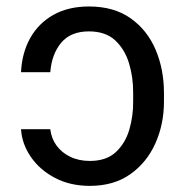

<svg xmlns="http://www.w3.org/2000/svg" viewBox="-20 -573 580 602"><path d="M45.9 -168H137.7Q140.6 -140.1 156.7 -117.4Q172.9 -94.7 200 -81.5Q227.1 -68.4 261.7 -68.4Q313.5 -68.4 343.3 -96.2Q373 -124 385.5 -166.7Q397.9 -209.5 397.5 -253.9V-281.2Q397.9 -329.6 384.8 -373.8Q371.6 -418 341.3 -446.3Q311 -474.6 258.8 -474.6Q201.7 -474.6 171.9 -439Q142.1 -403.3 137.7 -346.7H45.9Q48.8 -407.2 74.7 -453.6Q100.6 -500 147.5 -526.4Q194.3 -552.7 258.8 -552.7Q337.4 -552.7 389.6 -515.6Q441.9 -478.5 468 -417Q494.1 -355.5 494.1 -281.2V-253.9Q494.1 -184.1 467.3 -123.8Q440.4 -63.5 388.7 -26.9Q336.9 9.8 261.7 9.8Q199.7 9.8 152.1 -15.4Q104.5 -40.5 76.7 -81.1Q48.8 -121.6 45.9 -168Z"/></svg>

Font: Inter V
Style: 
Weight: 400
Designer: Rasmus Andersson
Foundry: rsms
Version: Version 4.000;git-a3f224843